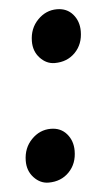

<svg xmlns="http://www.w3.org/2000/svg" viewBox="-45 -564 338 604"><g transform="rotate(-5 124.0 -262.5)"><path d="M70.5 -440Q71 -480 96.8 -506.5Q122.5 -533 157.5 -533Q189 -533 207.8 -511.2Q226.5 -489.5 226.5 -458Q226.5 -417 201.2 -391Q176 -365 136.5 -365Q110 -365 90 -386.5Q70 -408 70.5 -440ZM18.5 -67Q19 -107 44.8 -133.5Q70.5 -160 105.5 -160Q137 -160 155.8 -138.2Q174.5 -116.5 174.5 -85Q174.5 -44 149.2 -18Q124 8 84.5 8Q58 8 38 -13.5Q18 -35 18.5 -67Z"/></g></svg>

Font: Merriweather 36pt Black
Style: Italic
Weight: 900
Italic angle: -7.8°
Version: Version 2.101